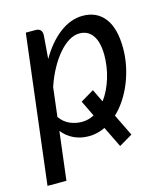

<svg xmlns="http://www.w3.org/2000/svg" viewBox="-104 -595 737 848"><g transform="rotate(-15 264.0 -171.0)"><path d="M8.5 171.5 91 -507H135Q165 -507 165 -477L156.5 -369Q175.5 -402 198 -428.8Q220.5 -455.5 245.2 -474.5Q270 -493.5 297 -503.8Q324 -514 352 -514Q417 -514 452.8 -467Q488.5 -420 488.5 -329.5Q488.5 -290 480.5 -250.5Q472.5 -211 458 -174.8Q443.5 -138.5 422.8 -106.8Q402 -75 376.5 -51L425 48.5L364 84.5L317.5 -10.5Q300 -2 281 2.5Q262 7 242 7Q204.5 7 173.8 -7.8Q143 -22.5 122 -49.5L95 171.5ZM311.5 -185 340 -126Q354.5 -145.5 365.8 -168.8Q377 -192 384.8 -217.2Q392.5 -242.5 396.5 -269Q400.5 -295.5 400.5 -321Q400.5 -380.5 379 -411.5Q357.5 -442.5 318.5 -442.5Q294.5 -442.5 270 -427.8Q245.5 -413 222.8 -386.5Q200 -360 180 -323.5Q160 -287 145.5 -243.5L129.5 -111Q148.5 -84.5 175 -73.2Q201.5 -62 229 -62Q259 -62 285.5 -76.5L250.5 -148.5Z"/></g></svg>

Font: Lato
Style: Italic
Weight: 400
Italic angle: -7°
Designer: Lukasz Dziedzic
Foundry: tyPoland Lukasz Dziedzic
Version: Version 2.007; 2014-02-27